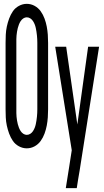

<svg xmlns="http://www.w3.org/2000/svg" viewBox="-20 -763 540 998"><path d="M119 8Q98 8 78.5 -2.5Q59 -13 47 -30.5Q35 -48 27.5 -68.5Q20 -89 15.5 -110Q11 -131 10 -152.5Q9 -174 9 -195V-540Q9 -561 10 -582.5Q11 -604 15.5 -625Q20 -646 27.5 -666.5Q35 -687 47 -704.5Q59 -722 78.5 -732.5Q98 -743 119 -743Q141 -743 160 -732.5Q179 -722 191.5 -704.5Q204 -687 211.5 -666.5Q219 -646 223 -625Q227 -604 228.5 -582.5Q230 -561 230 -540V-195Q230 -174 228.5 -152.5Q227 -131 223 -110Q219 -89 211.5 -68.5Q204 -48 191.5 -30.5Q179 -13 160 -2.5Q141 8 119 8ZM119 -62Q129 -62 137.5 -67.5Q146 -73 151.5 -81.5Q157 -90 160.5 -99Q164 -108 166 -117.5Q168 -127 169.5 -136.5Q171 -146 172 -156Q173 -166 173.5 -175.5Q174 -185 174 -195V-540Q174 -550 173.5 -559.5Q173 -569 172 -579Q171 -589 169.5 -598.5Q168 -608 166 -617.5Q164 -627 160.5 -636Q157 -645 151.5 -653.5Q146 -662 137.5 -667.5Q129 -673 119 -673Q110 -673 101.5 -667.5Q93 -662 87.5 -653.5Q82 -645 78.5 -636Q75 -627 72.5 -617.5Q70 -608 68.5 -598.5Q67 -589 66 -579Q65 -569 65 -559.5Q65 -550 65 -540V-195Q65 -185 65 -175.5Q65 -166 66 -156Q67 -146 68.5 -136.5Q70 -127 72.5 -117.5Q75 -108 78.5 -99Q82 -90 87.5 -81.5Q93 -73 101.5 -67.5Q110 -62 119 -62ZM322 215Q326 188 330.5 161.5Q335 135 339 108L353 18L267 -520H324L382 -116L438 -520H495L394 123L386 170L379 215Z"/></svg>

Font: Iosevka
Style: Regular
Weight: 400
Monospace: yes
Designer: Belleve Invis
Foundry: Belleve Invis
Version: Version 33.2.3; ttfautohint (v1.8.4)